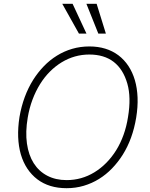

<svg xmlns="http://www.w3.org/2000/svg" viewBox="-20 -982 792 1012"><path d="M82.7 -365.4Q101.9 -476.6 154.8 -561.1Q179.7 -600.5 211.1 -633Q242.5 -665.5 280 -688.7Q317.5 -712 360.4 -724.6Q403.4 -737.2 451.3 -737.2Q541.5 -737.2 604 -690.7Q634.9 -667.3 656.8 -634.2Q678.6 -601.2 690.9 -559.5Q703.1 -517.8 705.1 -468Q707 -418.3 697.8 -361.9Q679.3 -249.6 626.8 -166.2Q601.9 -126.8 570.5 -94.3Q539.1 -61.8 501.8 -38.7Q464.5 -15.6 421.5 -2.8Q378.6 9.9 331 9.9Q238.6 9.9 176.8 -36.9Q146 -60.4 123.9 -93.6Q101.9 -126.8 89.8 -168.3Q77.8 -209.9 75.8 -259.4Q73.9 -308.9 82.7 -365.4ZM331 -32.7Q410.2 -32.7 477.6 -73.9Q511.4 -94.5 540.3 -123.8Q569.2 -153.1 592.2 -189.8Q615.1 -226.6 631 -270.8Q647 -315 654.8 -365.4Q671.9 -468.4 651.3 -540.8Q629.6 -616.8 579.4 -655.7Q529.1 -694.6 450.6 -694.6Q372.9 -694.6 305.4 -653.8Q272 -633.5 243.1 -604.6Q214.1 -575.6 191.1 -538.5Q168 -501.4 151.3 -457Q134.6 -412.6 126.1 -361.9Q113.3 -286.2 122 -225.3Q130.7 -164.4 157.8 -121.6Q185 -78.8 229.2 -55.8Q273.4 -32.7 331 -32.7ZM362.6 -962 435.7 -805H396L308.2 -962ZM489.3 -962 538 -805H498.2L435.4 -962Z"/></svg>

Font: Inter P Extra Light
Style: Italic
Weight: 200
Italic angle: 9.39999°
Designer: Rasmus Andersson
Foundry: rsms
Version: Version 3.018;git-588b23468